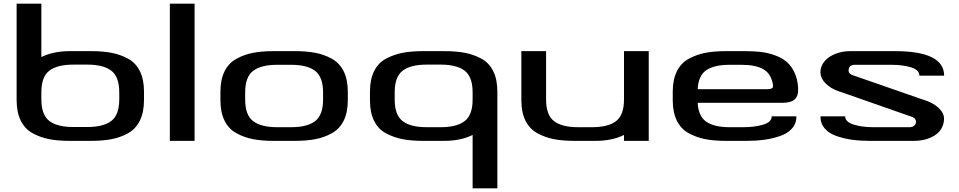

<svg xmlns="http://www.w3.org/2000/svg" viewBox="-20 -763 5194 1040"><path d="M70 -743H204V-454Q269 -486 358 -486H473Q536 -486 583.5 -477Q631 -468 673 -445.5Q715 -423 737.5 -378Q760 -333 760 -267V-221Q760 -155 737.5 -109.5Q715 -64 673 -41Q631 -18 583.5 -9Q536 0 473 0H358Q295 0 247.5 -9Q200 -18 157.5 -41Q115 -64 92.5 -109.5Q70 -155 70 -221ZM204 -263V-225Q204 -141 247 -108Q290 -75 377 -75H453Q540 -75 583 -108Q626 -141 626 -225V-263Q626 -347 583 -380Q540 -413 453 -413H377Q290 -413 247 -380Q204 -347 204 -263Z M1034 -743V0H900V-743Z M1308 -224Q1308 -140 1351 -107Q1394 -74 1481 -74H1557Q1644 -74 1687 -107Q1730 -140 1730 -224V-262Q1730 -346 1687 -379Q1644 -412 1557 -412H1481Q1394 -412 1351 -379Q1308 -346 1308 -262ZM1462 0Q1399 0 1351.5 -9Q1304 -18 1261.5 -41Q1219 -64 1196.5 -109Q1174 -154 1174 -220V-266Q1174 -332 1196.5 -377Q1219 -422 1261.5 -445Q1304 -468 1351.5 -477Q1399 -486 1462 -486H1577Q1640 -486 1687.5 -477Q1735 -468 1777 -445Q1819 -422 1841.5 -377Q1864 -332 1864 -266V-220Q1864 -154 1841.5 -109Q1819 -64 1777 -41Q1735 -18 1687.5 -9Q1640 0 1577 0Z M2387 -486Q2450 -486 2497.5 -477Q2545 -468 2587 -445.5Q2629 -423 2651.5 -378Q2674 -333 2674 -267V257H2540V-32Q2475 0 2387 0H2272Q2209 0 2161.5 -9Q2114 -18 2071.5 -40.5Q2029 -63 2006.5 -108Q1984 -153 1984 -219V-267Q1984 -333 2006.5 -378Q2029 -423 2071.5 -445.5Q2114 -468 2161.5 -477Q2209 -486 2272 -486ZM2540 -223V-263Q2540 -347 2497 -380Q2454 -413 2367 -413H2291Q2204 -413 2161 -380Q2118 -347 2118 -263V-223Q2118 -140 2161 -107Q2204 -74 2291 -74H2367Q2454 -74 2497 -107Q2540 -140 2540 -223Z M2938 -224Q2938 -140 2981 -107Q3024 -74 3111 -74H3187Q3274 -74 3317 -107Q3360 -140 3360 -224V-486H3494V0H3360V-32Q3295 0 3207 0H3092Q3029 0 2981.5 -9Q2934 -18 2891.5 -41Q2849 -64 2826.5 -109Q2804 -154 2804 -220V-486H2938Z M4217 -206H3759Q3763 -133 3806 -103.5Q3849 -74 3931 -74H4005Q4069 -74 4114.5 -88Q4160 -102 4160 -133H4294Q4294 -94 4270 -67Q4246 -40 4205 -26Q4164 -12 4120 -6Q4076 0 4025 0H3912Q3849 0 3801.5 -9Q3754 -18 3711.5 -41Q3669 -64 3646.5 -109Q3624 -154 3624 -220V-266Q3624 -332 3646.5 -377Q3669 -422 3711.5 -445Q3754 -468 3801.5 -477Q3849 -486 3912 -486H4017Q4064 -486 4102 -481.5Q4140 -477 4177.5 -463.5Q4215 -450 4240.5 -428.5Q4266 -407 4283 -371.5Q4300 -336 4303 -289Q4306 -244 4285 -225Q4264 -206 4217 -206ZM3931 -412Q3849 -412 3806 -383Q3763 -354 3759 -280H4133Q4155 -280 4162.5 -285.5Q4170 -291 4166 -309Q4155 -366 4113 -389Q4071 -412 3997 -412Z M4917 -131 4543 -262Q4496 -275 4467 -298Q4438 -321 4429 -345.5Q4420 -370 4427 -395Q4434 -420 4454.5 -440Q4475 -460 4509.5 -473Q4544 -486 4586 -486H4827Q5094 -486 5094 -353H4960Q4960 -384 4915.5 -398Q4871 -412 4808 -412H4611Q4581 -412 4577 -387.5Q4573 -363 4601 -355L4975 -225Q5031 -209 5062 -180.5Q5093 -152 5093.5 -121.5Q5094 -91 5077.5 -63.5Q5061 -36 5021.5 -18Q4982 0 4932 0H4690Q4639 0 4595.5 -6Q4552 -12 4511.5 -26Q4471 -40 4447.5 -67Q4424 -94 4424 -133H4558Q4558 -103 4603 -88.5Q4648 -74 4710 -74H4907Q4926 -74 4935.5 -86Q4945 -98 4940 -112Q4935 -126 4917 -131Z"/></svg>

Font: Aneo
Style: Regular
Weight: 400
Designer: Anastasios Pappas
Foundry: Anastasios Pappas
Version: Version 1.000